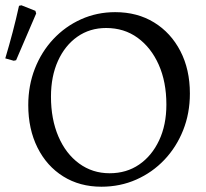

<svg xmlns="http://www.w3.org/2000/svg" viewBox="-24 -695 779 727"><path d="M360 12Q278 12 215.5 -27Q153 -66 118 -136Q83 -206 83 -297Q83 -371 108 -435Q133 -499 178 -547Q223 -595 283 -622Q343 -649 412 -649Q496 -649 559.5 -610Q623 -571 659 -501.5Q695 -432 695 -341Q695 -266 669.5 -202Q644 -138 598.5 -90Q553 -42 492 -15Q431 12 360 12ZM391 -39Q455 -39 503 -72Q551 -105 578.5 -163.5Q606 -222 606 -299Q606 -385 577 -450Q548 -515 497 -552Q446 -589 378 -589Q316 -589 269 -556Q222 -523 195.5 -464.5Q169 -406 169 -329Q169 -244 197 -178.5Q225 -113 275.5 -76Q326 -39 391 -39ZM28 -465 -4 -474Q11 -524 24 -573.5Q37 -623 48 -673L57 -675L110 -654L113 -644L37 -467Z"/></svg>

Font: Alegreya
Style: Regular
Weight: 400
Designer: Juan Pablo del Peral
Foundry: Huerta Tipografica
Version: Version 2.009